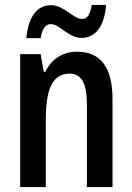

<svg xmlns="http://www.w3.org/2000/svg" viewBox="-20 -760 535 780"><path d="M87 -605H145C152 -645 165 -662 186 -662C205 -662 222 -649 242 -634C263 -620 284 -606 311 -606C367 -606 404 -651 411 -740H353C346 -702 336 -683 314 -683C295 -683 277 -697 257 -711C237 -724 214 -739 188 -739C131 -739 95 -693 87 -605ZM62 0H166V-271C166 -386 187 -461 263 -461C312 -461 333 -419 333 -336V0H437V-358C437 -486 389 -550 292 -550C235 -550 189 -520 164 -468H158L145 -540H62Z"/></svg>

Font: Kathrein 67 Medium Condensed
Style: Regular
Weight: 500
Width: 3
Designer: Lazydogs Typefoundry, based on Open Sans by Ascender Corporation
Foundry: Lazydogs Typefoundry
Version: Version 1.003;PS 001.003;hotconv 1.0.88;makeotf.lib2.5.64775